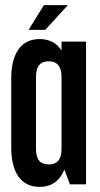

<svg xmlns="http://www.w3.org/2000/svg" viewBox="-20 -722 390 752"><path d="M152 -702 92 -605H157L246 -702ZM135 -569C63 -569 24 -513 24 -415V-144C24 -46 63 10 135 10C182 10 215 -14 232 -58L254 0H317V-559H221V-524C202 -554 173 -569 135 -569ZM171 -482C201 -482 221 -465 221 -421V-138C221 -94 201 -78 171 -78C140 -78 121 -94 121 -138V-421C121 -465 140 -482 171 -482Z"/></svg>

Font: Modon Arabic
Style: Bold
Weight: 700
Designer: Ahmedzaza
Foundry: Ahmedzaza
Version: Version 2.010